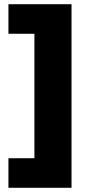

<svg xmlns="http://www.w3.org/2000/svg" viewBox="-20 -690 415 910"><path d="M319 200V-670H20V-530H143V60H20V200Z"/></svg>

Font: LT Wave Black
Style: Regular
Weight: 900
Designer: Daniel Lyons
Version: Version 2.5 (Glyphs App)